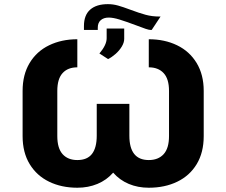

<svg xmlns="http://www.w3.org/2000/svg" viewBox="-20 -878 1070 908"><path d="M739.3 -799.8 697.3 -736.3H692.4Q685.1 -736.3 668.7 -741.7Q652.3 -747.1 625 -757.8Q575.2 -776.4 545.2 -785.6Q515.1 -794.9 494.1 -794.9Q470.7 -794.9 456.5 -782.7Q442.4 -770.5 442.4 -747.1V-736.3H377V-754.9Q377 -806.6 406.5 -832.5Q436 -858.4 490.2 -858.4Q514.6 -858.4 538.1 -851.8Q561.5 -845.2 596.7 -832Q638.2 -816.4 668.7 -808.1Q699.2 -799.8 734.4 -799.8ZM484.4 -697.3V-743.2H567.4V-694.3Q567.4 -676.8 555.9 -657.7Q544.4 -638.7 526.6 -623Q508.8 -607.4 491.2 -598.6L450.2 -625Q467.3 -645.5 475.8 -663.3Q484.4 -681.2 484.4 -697.3ZM251 -448.2V-234.4Q251 -176.8 276.1 -148.9Q301.3 -121.1 345.7 -121.1Q392.6 -121.1 415 -150.1Q437.5 -179.2 437.5 -236.3V-386.7H591.8V-236.3Q591.8 -121.1 683.6 -121.1Q728.5 -121.1 753.9 -148.9Q779.3 -176.8 779.3 -234.4V-448.2Q779.3 -504.9 753.9 -532.2Q728.5 -559.6 683.6 -559.6V-692.4Q758.8 -692.4 817.6 -663.8Q876.5 -635.3 909.9 -580.1Q943.4 -524.9 943.4 -448.2V-234.4Q943.4 -156.7 910.2 -101.8Q877 -46.9 818.1 -18.6Q759.3 9.8 683.6 9.8Q631.8 9.8 588.9 -8.3Q545.9 -26.4 515.1 -61.5Q484.4 -26.4 440.9 -8.3Q397.5 9.8 345.7 9.8Q271 9.8 212.4 -18.6Q153.8 -46.9 120.4 -101.8Q86.9 -156.7 86.9 -234.4V-448.2Q86.9 -524.9 120.1 -580.1Q153.3 -635.3 212.2 -663.8Q271 -692.4 345.7 -692.4V-559.6Q300.8 -559.6 275.9 -532.2Q251 -504.9 251 -448.2Z"/></svg>

Font: Pretendard Std ExtraBold
Style: Regular
Weight: 800
Designer: Base glyphs from Inter by Rasmus Andersson; Hangeul glyphs from Noto Sans CJK(Source Han Sans) by Jang Soo-young and Kan
Foundry: Kil Hyung-jin
Version: Version 1.309